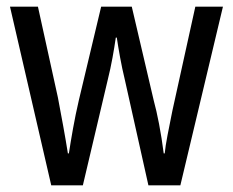

<svg xmlns="http://www.w3.org/2000/svg" viewBox="-20 -557 699 577"><path d="M355 -318Q347 -351 341 -384Q335 -417 331 -444H328Q324 -416 318 -383Q312 -350 304 -318L229 0H134L10 -537H94L154 -264Q162 -222 170 -178Q178 -134 184 -96H187Q192 -129 199.5 -171Q207 -213 217 -256L284 -537H376L442 -255Q450 -226 458 -184.5Q466 -143 472 -96H475Q477 -117 483.5 -151Q490 -185 498 -224L567 -537H650L522 0H426Z"/></svg>

Font: Noto Sans Tamil Condensed
Style: Regular
Weight: 400
Width: 3
Designer: Jelle Bosma - Monotype Design Team
Foundry: Monotype Imaging Inc.
Version: Version 2.004; ttfautohint (v1.8.4.7-5d5b)